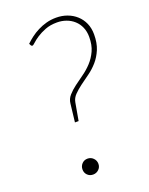

<svg xmlns="http://www.w3.org/2000/svg" viewBox="-137 -783 669 862"><g transform="rotate(-20 198.0 -351.5)"><path d="M86.5 -642Q100 -655 116.2 -667.2Q132.5 -679.5 151.8 -689.2Q171 -699 193 -705Q215 -711 240 -711Q268 -711 292.5 -702Q317 -693 335.5 -676.2Q354 -659.5 364.5 -635.8Q375 -612 375 -582.5Q375 -541 362.5 -511.2Q350 -481.5 330.8 -459.5Q311.5 -437.5 288.5 -421Q265.5 -404.5 245.2 -389.5Q225 -374.5 210 -359.2Q195 -344 191.5 -324.5L176.5 -240H159L169 -326.5Q171 -347.5 185.5 -364Q200 -380.5 220 -395.5Q240 -410.5 263 -426.8Q286 -443 305.5 -464Q325 -485 337.8 -512.8Q350.5 -540.5 350.5 -579Q350.5 -605 341.5 -625.5Q332.5 -646 316.8 -660.2Q301 -674.5 280.2 -682Q259.5 -689.5 236.5 -689.5Q204 -689.5 179.8 -680Q155.5 -670.5 138.5 -659.2Q121.5 -648 111.5 -638.5Q101.5 -629 97.5 -629Q94.5 -629 91.5 -632.5ZM118.5 -29.5Q118.5 -45.5 129.2 -56.8Q140 -68 156 -68Q172 -68 183.2 -56.8Q194.5 -45.5 194.5 -29.5Q194.5 -13.5 183.2 -2.8Q172 8 156 8Q140 8 129.2 -2.8Q118.5 -13.5 118.5 -29.5Z"/></g></svg>

Font: Lato ExtraLight
Style: Italic
Weight: 275
Italic angle: -7°
Designer: Lukasz Dziedzic with Adam Twardoch and Botio Nikoltchev
Foundry: tyPoland Lukasz Dziedzic
Version: Version 2.015; 2015-08-06; http://www.latofonts.com/